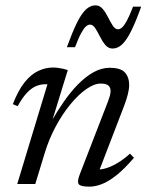

<svg xmlns="http://www.w3.org/2000/svg" viewBox="-20 -688 548 718"><path d="M46 -291 28 -298.5Q48.5 -351.5 72.8 -381.2Q97 -411 124 -423.2Q151 -435.5 178 -435.5Q187.5 -435.5 196.8 -434.2Q206 -433 215.2 -431Q224.5 -429 233.5 -426L173.5 -231H170.5Q192.5 -270 217.8 -306.5Q243 -343 271 -371.8Q299 -400.5 329 -417.5Q359 -434.5 390 -434.5Q431.5 -434.5 447.2 -416.8Q463 -399 463 -370.5Q463 -354.5 458 -335Q453 -315.5 444.5 -293L345.5 -35.5L346.5 -54Q363 -54 383 -61Q403 -68 424.5 -81.5Q446 -95 466 -113.5L481 -98Q446 -57 416.2 -33.2Q386.5 -9.5 361.5 0.2Q336.5 10 314 10Q281.5 10 274.5 0.8Q267.5 -8.5 278.5 -36.5L384 -309Q388 -319.5 390.8 -329.5Q393.5 -339.5 393.5 -348Q393.5 -360.5 385.5 -368Q377.5 -375.5 356.5 -375.5Q332.5 -375.5 303 -355Q273.5 -334.5 243.8 -298.5Q214 -262.5 188.8 -215.8Q163.5 -169 147.5 -116.5L112 0H44.5L157.5 -373Q155.5 -373 153.8 -373Q152 -373 150 -373Q132 -373 115 -366Q98 -359 81 -341.2Q64 -323.5 46 -291ZM508 -663Q488 -607.5 471 -573Q454 -538.5 437.2 -522.5Q420.5 -506.5 401 -506.5Q385 -506.5 373.8 -520Q362.5 -533.5 353.8 -551.2Q345 -569 336.2 -582.5Q327.5 -596 316.5 -596Q309.5 -596 301.8 -589.5Q294 -583 284 -565Q274 -547 260.5 -511.5H230Q250.5 -567.5 267.2 -601.8Q284 -636 300.8 -652Q317.5 -668 337 -668Q353 -668 364.2 -654.5Q375.5 -641 384.2 -623.2Q393 -605.5 401.8 -592Q410.5 -578.5 421.5 -578.5Q428.5 -578.5 436.2 -585Q444 -591.5 454 -609.8Q464 -628 477.5 -663Z"/></svg>

Font: Newsreader 18pt
Style: Italic
Weight: 400
Italic angle: -17°
Version: Version 1.003